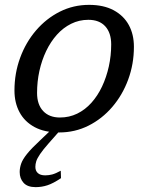

<svg xmlns="http://www.w3.org/2000/svg" viewBox="-20 -535 612 790"><path d="M346.5 -515Q406.5 -515 447.8 -492.8Q489 -470.5 510 -432Q531 -393.5 531 -342.5Q531 -271.5 507.5 -207.8Q484 -144 442 -95Q400 -46 344.2 -18Q288.5 10 223.5 10Q163.5 10 122.5 -12Q81.5 -34 60.5 -73Q39.5 -112 39.5 -162.5Q39.5 -233.5 62.8 -297Q86 -360.5 128.2 -409.8Q170.5 -459 226.2 -487Q282 -515 346.5 -515ZM226.5 -51.5Q265 -51.5 297.8 -67.5Q330.5 -83.5 356.2 -112.2Q382 -141 400 -179.2Q418 -217.5 427.8 -261.8Q437.5 -306 437.5 -352Q437.5 -400 413 -426.8Q388.5 -453.5 343.5 -453.5Q305.5 -453.5 272.8 -437.2Q240 -421 214.2 -392.2Q188.5 -363.5 170.2 -325.5Q152 -287.5 142.2 -243.5Q132.5 -199.5 132.5 -152.5Q132.5 -105 157.5 -78.2Q182.5 -51.5 226.5 -51.5ZM180 55Q157 81 145 98.8Q133 116.5 129.2 128.5Q125.5 140.5 125.5 151.5Q125.5 168 135.8 177.2Q146 186.5 166 186.5Q180.5 186.5 194.8 182.8Q209 179 230 167.5L231 198Q199 219.5 175.5 227.2Q152 235 126.5 235Q93 235 77 217.2Q61 199.5 61 173Q61 156 67 138.5Q73 121 91 98.5Q109 76 144.5 43L207.5 -17H243.5Z"/></svg>

Font: Newsreader 7pt
Style: Italic
Weight: 400
Italic angle: -17°
Designer: Hugues Gentile
Foundry: Production Type
Version: Version 1.003